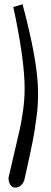

<svg xmlns="http://www.w3.org/2000/svg" viewBox="-20 -764 236 894"><path d="M42 -731.4 85 -744.1Q157.2 -474.6 157.2 -334Q157.2 -305.7 155.8 -277.3Q154.3 -249 149.4 -214.8Q144.5 -180.7 141.6 -160.2Q138.7 -139.6 130.4 -97.7Q122.1 -55.7 119.1 -43Q116.2 -30.3 105.5 19.5Q94.7 69.3 92.8 76.2Q79.1 109.4 50.8 109.4Q38.1 109.4 29.3 98.1Q20.5 86.9 19.5 64.5Q31.2 11.7 48.3 -59.6Q65.4 -130.9 73.2 -167Q81.1 -203.1 87.9 -253.4Q94.7 -303.7 94.7 -351.6Q94.7 -486.3 42 -731.4Z"/></svg>

Font: Neucha
Style: Regular
Weight: 400
Designer: Jovanny Lemonad
Foundry: Jovanny Lemonad
Version: Version 001.001